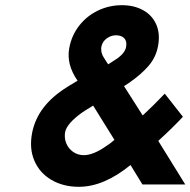

<svg xmlns="http://www.w3.org/2000/svg" viewBox="-20 -710 734 740"><path d="M104 -199Q125 -304 238 -374Q250 -382 261 -388Q270 -394 279 -399Q235 -462 247 -525Q256 -574 285.5 -611.5Q315 -649 358 -669.5Q401 -690 450 -690Q497 -690 532 -670.5Q567 -651 582.5 -615Q598 -579 589 -532Q581 -489 552.5 -456Q524 -423 478 -391Q468 -385 458 -378L530 -265Q569 -301 615 -349L685 -260Q650 -222 590 -167L694 1H529L483 -74Q380 10 284 10Q224 10 178.5 -16.5Q133 -43 112.5 -90.5Q92 -138 104 -199ZM388 -146Q408 -159 421 -171L339 -303L326 -295Q320 -291 313 -287Q306 -283 299 -278Q238 -235 231 -201Q227 -178 235.5 -157.5Q244 -137 262 -124.5Q280 -112 303 -112Q339 -112 388 -146ZM434 -486Q462 -507 466 -529Q470 -551 459 -562.5Q448 -574 427 -574Q408 -574 391.5 -562Q375 -550 371 -531Q369 -523 371 -509Q372 -506 376 -495Q378 -491 387 -477Q392 -470 397 -462Q430 -483 434 -486Z"/></svg>

Font: Teachers[wght] Italic
Style: Regular
Weight: 400
Designer: Alfredo Marco Pradil & Chank Diesel
Version: Version 1.000;Glyphs 3.1.2 (3151)